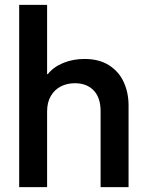

<svg xmlns="http://www.w3.org/2000/svg" viewBox="-20 -772 606 792"><path d="M59.1 -752H174.3V-466.3H177.2Q201.7 -496.6 241.7 -512.7Q281.7 -528.8 328.6 -528.8Q389.2 -528.8 429.9 -502.7Q470.7 -476.6 490.5 -433.1Q510.3 -389.6 510.3 -337.4V0H395V-313Q395 -369.1 366.5 -398.9Q337.9 -428.7 289.1 -428.7Q256.3 -428.7 230.5 -415.3Q204.6 -401.9 189.5 -375.7Q174.3 -349.6 174.3 -312V0H59.1Z"/></svg>

Font: Reddit Sans SemiBold
Style: Regular
Weight: 600
Designer: Stephen Hutchings
Foundry: Reddit
Version: Version 1.013